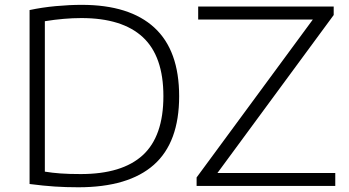

<svg xmlns="http://www.w3.org/2000/svg" viewBox="-20 -767 1439 792"><path d="M303 5.5Q252.5 5.5 206.2 2.5Q160 -0.5 102 -8V-725.5Q153.5 -736.5 210.2 -741.8Q267 -747 317 -747Q514.5 -747 616.8 -653Q719 -559 719 -370Q719 -179.5 614.5 -87Q510 5.5 303 5.5ZM313 -49Q484 -49 569 -127Q654 -205 654 -370.5Q654 -535 569 -613.8Q484 -692.5 315.5 -692.5Q280 -692.5 242.5 -689.2Q205 -686 165 -679.5V-59Q195 -54 230 -51.5Q265 -49 313 -49ZM791 0V-35L1270.5 -686.5H797.5V-740H1356.5V-705L877 -53.5H1363V0Z"/></svg>

Font: Encode Sans Exp Lt
Style: Regular
Weight: 300
Width: 7
Designer: Multiple Designers
Foundry: Impallari Type
Version: Version 3.002; ttfautohint (v1.8.3) -l 8 -r 50 -G 200 -x 14 